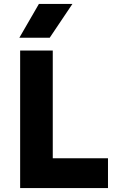

<svg xmlns="http://www.w3.org/2000/svg" viewBox="-20 -957 601 977"><path d="M82.5 0V-700H248.5V-151.5H529.5V0ZM78.5 -765 178 -937H348.5L233 -765Z"/></svg>

Font: Geologica Cursive
Style: Bold
Weight: 700
Designer: Sindre Bremnes, Frode Helland
Foundry: Monokrom Skriftforlag AS
Version: Version 1.010;gftools[0.9.28]